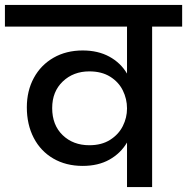

<svg xmlns="http://www.w3.org/2000/svg" viewBox="-44 -760 760 780"><path d="M696 -740V-652H574V0H472V-181Q446 -137 400.5 -111.5Q355 -86 292 -86Q224 -86 172.5 -116Q121 -146 93 -200Q65 -254 65 -324Q65 -391 93.5 -443.5Q122 -496 173.5 -525.5Q225 -555 292 -555Q354 -555 400 -530Q446 -505 472 -461V-652H-24V-740ZM319 -170Q369 -170 403.5 -192Q438 -214 455 -248Q472 -282 472 -319V-320Q472 -358 455 -392.5Q438 -427 403.5 -448.5Q369 -470 319 -470Q254 -470 211 -429Q168 -388 168 -321Q168 -252 210.5 -211Q253 -170 319 -170Z"/></svg>

Font: A Bank Premium Med
Style: Regular
Weight: 500
Designer: Ninad Kale (Devanagari), Jonny Pinhorn (Latin), Htun Naung (Myanmar)
Foundry: Indian Type Foundry
Version: 4.004